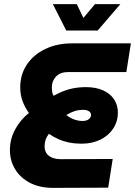

<svg xmlns="http://www.w3.org/2000/svg" viewBox="-20 -910 654 930"><path d="M237 0Q171 0 124 -25Q77 -50 52.5 -91.5Q28 -133 28 -183Q28 -236 53 -282.5Q78 -329 120 -363Q101 -389 89.5 -419.5Q78 -450 78 -487Q78 -549 110 -597Q142 -645 199 -672.5Q256 -700 329 -700H614L592 -561H310Q272 -561 251.5 -539.5Q231 -518 231 -486Q231 -477 232.5 -466Q234 -455 240 -446Q279 -468 316 -478Q353 -488 396 -488Q445 -488 480 -472Q515 -456 533 -428Q551 -400 551 -365Q551 -322 528.5 -287.5Q506 -253 466 -233.5Q426 -214 374 -214Q344 -214 316 -219.5Q288 -225 263 -236Q238 -247 217 -262Q206 -248 201 -233.5Q196 -219 196 -201Q196 -182 205 -168Q214 -154 232 -146.5Q250 -139 277 -139L526 -140L504 -1ZM379 -324Q400 -324 410.5 -333Q421 -342 421 -353Q421 -364 411 -371Q401 -378 382 -378Q361 -378 342 -372Q323 -366 301 -353Q320 -338 340.5 -331Q361 -324 379 -324ZM301 -762 236 -890H352L384 -823L440 -890H563L453 -762Z"/></svg>

Font: MuseoModerno
Style: Bold Italic
Weight: 700
Italic angle: -9°
Designer: Pablo Cosgaya, Héctor Gatti, Marcela Romero, and the Authors of The MuseoModerno Project.
Foundry: Omnibus-Type Team
Version: Version 1.003